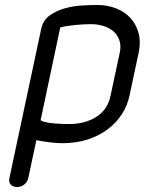

<svg xmlns="http://www.w3.org/2000/svg" viewBox="-20 -576 581 771"><path d="M461 -365Q467 -394 459 -415.5Q451 -437 434.5 -451Q418 -465 394.5 -472Q371 -479 346 -479Q320 -479 285.5 -476Q251 -473 222 -466L143 -93Q151 -88 165.5 -85Q180 -82 196 -80.5Q212 -79 228.5 -78.5Q245 -78 258 -78Q321 -78 366.5 -106.5Q412 -135 424 -192ZM500 -192Q492 -153 470 -118.5Q448 -84 414 -58Q380 -32 334 -16.5Q288 -1 230 -1Q190 -1 126 -13L94 137Q91 154 78 164.5Q65 175 49 175Q32 175 23 165Q14 155 18 138L145 -458Q152 -494 179 -513.5Q206 -533 240 -542.5Q274 -552 310 -554Q346 -556 372 -556Q412 -556 447 -542Q482 -528 504.5 -503Q527 -478 536.5 -443Q546 -408 537 -365Z"/></svg>

Font: VDS Compensated
Style: Light Italic
Weight: 300
Italic angle: -12°
Designer: artmaker
Foundry: artmaker
Version: Version 1.000 2012 initial release